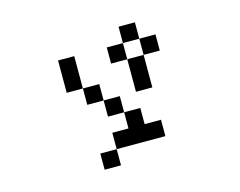

<svg xmlns="http://www.w3.org/2000/svg" viewBox="-94 -919 1188 952"><g transform="rotate(-15 500.0 -442.5)"><path d="M500 -609.4V-692.4H583V-609.4ZM333 -109.4V-192.4H417V-109.4ZM250 -526.4V-692.4H333V-526.4H417V-442.4H500V-359.4H417V-442.4H333V-526.4ZM583 -609.4H667V-442.4H583ZM667 -609.4V-692.4H583V-776.4H667V-692.4H750V-609.4ZM500 -359.4H583V-276.4H667V-192.4H417V-276.4H500Z"/></g></svg>

Font: KH Dot kagurazaka 12
Style: Regular
Weight: 400
Designer: Original version for X68000 by Keitarou Hiraki (http://hp.vector.co.jp/authors/VA000874/) / TrueType conversion by Homem
Version: Version 1.00.20150527